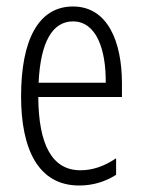

<svg xmlns="http://www.w3.org/2000/svg" viewBox="-20 -562 439 592"><path d="M205 -542C98 -542 45 -438 45 -265C45 -102 98 10 224 10C267 10 305 -2 338 -23V-74C301 -49 265 -37 228 -37C141 -37 99 -115 98 -263H356V-305C356 -432 313 -542 205 -542ZM205 -496C277 -496 307 -410 306 -307H99C105 -435 143 -496 205 -496Z"/></svg>

Font: Noto Sans Thai Looped ExtraCondensed Light
Style: Regular
Weight: 300
Width: 2
Designer: Sasikarn Vongin, Ben Mitchell
Foundry: The Fontpad Ltd
Version: Version 1.001